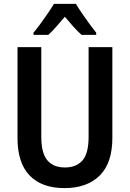

<svg xmlns="http://www.w3.org/2000/svg" viewBox="-20 -956 666 986"><path d="M557 -248Q557 -119 492 -54.5Q427 10 311 10Q195 10 132.5 -54.5Q70 -119 70 -246V-714H192V-254Q192 -170 223 -133Q254 -96 313 -96Q372 -96 403.5 -132Q435 -168 435 -253V-714H557ZM370 -936Q383 -914 401.5 -887Q420 -860 439 -834Q458 -808 474 -788V-777H399Q378 -795 356.5 -819.5Q335 -844 313 -870Q291 -844 269.5 -819.5Q248 -795 228 -777H152V-788Q167 -806 187 -833Q207 -860 226 -888Q245 -916 257 -936Z"/></svg>

Font: Noto Sans Hebrew Condensed SemiBold
Style: Regular
Weight: 600
Width: 3
Designer: Ben Nathan
Foundry: Google LLC
Version: Version 3.001; ttfautohint (v1.8.4.7-5d5b)